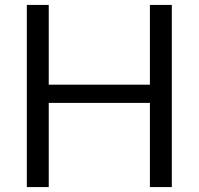

<svg xmlns="http://www.w3.org/2000/svg" viewBox="-20 -760 807 780"><path d="M89 -740H178V-416H589V-740H678V0H589V-342H178V0H89Z"/></svg>

Font: EncodeSans
Style: Regular
Weight: 400
Designer: Pablo Impallari, Andres Torresi
Foundry: Pablo Impallari, Andres Torresi
Version: Version 1.000; ttfautohint (v1.4.1)